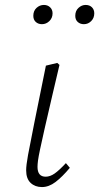

<svg xmlns="http://www.w3.org/2000/svg" viewBox="-20 -746 402 778"><path d="M150 12Q122 12 104 -5Q86 -22 86 -56Q86 -76 93.5 -117.5Q101 -159 119 -248L166 -480L212 -491L221 -483L193 -364Q173 -279 161 -225.5Q149 -172 142.5 -141.5Q136 -111 134 -95.5Q132 -80 132 -70Q132 -30 165 -30Q183 -30 201.5 -43Q220 -56 247 -85L263 -66Q232 -29 205 -8.5Q178 12 150 12ZM150 -648Q135 -648 125 -657Q115 -666 115 -682Q115 -702 128 -714Q141 -726 158 -726Q173 -726 183 -716.5Q193 -707 193 -692Q193 -673 180 -660.5Q167 -648 150 -648ZM320 -648Q305 -648 295 -657Q285 -666 285 -682Q285 -702 298 -714Q311 -726 327 -726Q343 -726 352.5 -716.5Q362 -707 362 -692Q362 -673 349.5 -660.5Q337 -648 320 -648Z"/></svg>

Font: Source Serif 4 SmText Light
Style: Italic
Weight: 300
Italic angle: -12°
Designer: Frank Grießhammer
Foundry: Adobe
Version: Version 4.005;hotconv 1.1.0;makeotfexe 2.6.0